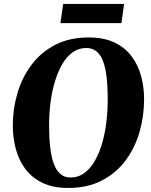

<svg xmlns="http://www.w3.org/2000/svg" viewBox="-20 -943 768 974"><path d="M325.5 10.5Q249 10.5 195.2 -15.5Q141.5 -41.5 108.5 -86Q75.5 -130.5 60.2 -187.2Q45 -244 45 -306Q45 -390 68.2 -469.5Q91.5 -549 139 -613Q186.5 -677 259 -715Q331.5 -753 430.5 -753Q507.5 -753 561 -727.2Q614.5 -701.5 647.8 -657Q681 -612.5 696 -556.5Q711 -500.5 711 -440Q711 -355 688 -274.2Q665 -193.5 617.5 -129.5Q570 -65.5 497.2 -27.5Q424.5 10.5 325.5 10.5ZM338 -42.5Q376 -42.5 406.2 -64Q436.5 -85.5 459.2 -123.8Q482 -162 497 -212.2Q512 -262.5 519.2 -320.8Q526.5 -379 526.5 -440Q526.5 -500 521.2 -547.8Q516 -595.5 504 -629.5Q492 -663.5 470.8 -681.5Q449.5 -699.5 417.5 -699.5Q379.5 -699.5 349 -678Q318.5 -656.5 296.2 -618.2Q274 -580 258.8 -530Q243.5 -480 236.2 -423Q229 -366 229 -306Q229 -245.5 234.5 -196.8Q240 -148 252.5 -113.5Q265 -79 286 -60.8Q307 -42.5 338 -42.5ZM300.5 -923H609.5L596 -825.5H286.5Z"/></svg>

Font: Merriweather 48pt Black
Style: Italic
Weight: 900
Italic angle: -7.8°
Version: Version 2.101